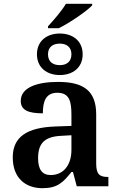

<svg xmlns="http://www.w3.org/2000/svg" viewBox="-20 -978 625 1008"><path d="M232 -830H289C348 -859 439 -922 464 -950V-958H326C305 -922 261 -871 232 -840ZM294 -584C361 -584 414 -622 414 -693C414 -764 361 -802 294 -802C227 -802 174 -764 174 -693C174 -622 227 -584 294 -584ZM294 -636C260 -636 232 -652 232 -693C232 -733 260 -749 294 -749C327 -749 355 -733 355 -693C355 -652 327 -636 294 -636ZM203 10C282 10 312 -21 355 -75H363L383 0H549V-49H546C501 -49 485 -65 485 -120V-377C485 -502 418 -548 285 -548C177 -548 89 -520 89 -448C89 -400 128 -383 205 -383C205 -445 220 -491 281 -491C346 -491 355 -443 355 -374V-317L272 -314C121 -309 47 -259 47 -152C47 -42 115 10 203 10ZM246 -59C201 -59 180 -89 180 -147C180 -222 210 -261 303 -265L355 -268V-191C355 -110 312 -59 246 -59Z"/></svg>

Font: Noto Serif Semi
Style: Regular
Weight: 600
Designer: Monotype Design Team
Foundry: Monotype Imaging Inc.
Version: Version 1.002